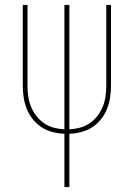

<svg xmlns="http://www.w3.org/2000/svg" viewBox="-20 -540 540 775"><path d="M240 215V0Q216 -1 192.5 -7Q169 -13 148.5 -26Q128 -39 112.5 -58.5Q97 -78 88 -100.5Q79 -123 75.5 -147Q72 -171 72 -195V-520H91V-195Q91 -173 94 -151.5Q97 -130 105 -110Q113 -90 126.5 -72.5Q140 -55 158 -42.5Q176 -30 197.5 -24.5Q219 -19 240 -18V-520H260V-18Q281 -19 302.5 -24.5Q324 -30 342 -42.5Q360 -55 373.5 -72.5Q387 -90 395 -110Q403 -130 406 -151.5Q409 -173 409 -195V-520H428V-195Q428 -171 424.5 -147Q421 -123 412 -100.5Q403 -78 387.5 -58.5Q372 -39 351.5 -26Q331 -13 307.5 -7Q284 -1 260 0V215Z"/></svg>

Font: Iosevka Thin
Style: Regular
Weight: 100
Monospace: yes
Designer: Belleve Invis
Foundry: Belleve Invis
Version: Version 32.5.0; ttfautohint (v1.8.4)